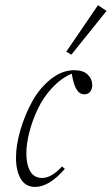

<svg xmlns="http://www.w3.org/2000/svg" viewBox="-20 -719 436 750"><path d="M258.8 -505.4 238.8 -517.1 362.8 -698.7 396 -676.3ZM117.2 11.2Q79.6 11.2 61 -20.5Q42.5 -52.2 42.5 -103Q42.5 -152.3 59.6 -210.9Q76.7 -269.5 105.5 -322Q134.3 -374.5 178.2 -409.7Q222.2 -444.8 270.5 -444.8Q304.7 -444.8 322.5 -427.7Q340.3 -410.6 340.3 -386.7Q340.3 -370.6 332.3 -360.6Q324.2 -350.6 309.6 -350.6Q291 -350.6 279.1 -369.6Q267.1 -388.7 260.3 -431.2Q218.8 -413.6 183.8 -376Q148.9 -338.4 127.7 -293.5Q106.4 -248.5 94.7 -202.9Q83 -157.2 83 -118.7Q83 -76.7 97.9 -50.3Q112.8 -23.9 144.5 -23.9Q181.6 -23.9 222.2 -68.8L233.4 -59.6Q172.4 11.2 117.2 11.2Z"/></svg>

Font: Elstob ExtraLight
Style: Italic
Weight: 200
Italic angle: -20°
Designer: Peter S. Baker
Version: Version 1.015